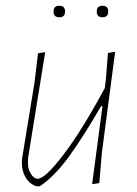

<svg xmlns="http://www.w3.org/2000/svg" viewBox="-20 -636 477 667"><path d="M166 -596Q166 -616 186 -616Q206 -616 206 -596Q206 -576 186 -576Q166 -576 166 -596ZM316 -596Q316 -616 336 -616Q356 -616 356 -596Q356 -576 336 -576Q316 -576 316 -596ZM137 -455 78 -90 77 -75Q76 -50 87 -32.5Q98 -15 111 -15Q137 -15 201.5 -100Q266 -185 344 -330L348 -362L355 -452L380 -456L334 -106L325 0L300 4L336 -267H331Q266 -155 216.5 -88Q167 -21 118 11H107Q83 4 69 -19.5Q55 -43 56 -74L57 -87L100 -350L112 -451Z"/></svg>

Font: Alegreya Sans Thin
Style: Italic
Weight: 100
Italic angle: -7°
Designer: Juan Pablo del Peral
Foundry: Huerta Tipografica
Version: Version 2.007